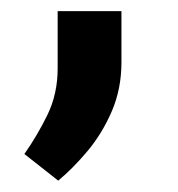

<svg xmlns="http://www.w3.org/2000/svg" viewBox="-20 -129 313 338"><path d="M81.5 -8.8V-109.4H193.8V-19.5Q193.8 27.3 176.8 66.9Q159.7 106.4 134 137Q108.4 167.5 82.5 189L22.9 142.1Q45.9 109.4 63.7 72.8Q81.5 36.1 81.5 -8.8Z"/></svg>

Font: Vazirmatn RD UI
Style: Bold
Weight: 700
Designer: Saber Rastikerdar
Foundry: Saber Rastikerdar
Version: Version 33.003